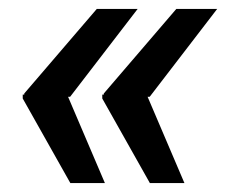

<svg xmlns="http://www.w3.org/2000/svg" viewBox="-20 -474 523 429"><path d="M287.6 -454.1 136.7 -257.8 34.2 -256.3V-265.1L196.3 -454.1ZM130.4 -261.7 214.4 -64.9H137.2L30.8 -253.9V-262.7ZM465.3 -454.1 314.5 -257.8 211.9 -256.3V-265.1L374 -454.1ZM308.1 -261.7 392.1 -64.9H314.9L208.5 -253.9V-262.7Z"/></svg>

Font: Roboto SemiBold
Style: Italic
Weight: 600
Designer: Christian Robertson
Foundry: Google
Version: Version 3.009; 2024